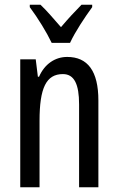

<svg xmlns="http://www.w3.org/2000/svg" viewBox="-20 -786 496 806"><path d="M197 -606H274C295 -652 337 -715 367 -756V-766H322C288 -731 270 -712 236 -672C206 -706 175 -743 150 -766H105V-756C140 -709 176 -650 197 -606ZM262 -547C211 -547 167 -517 144 -464H139L130 -537H65V0H146V-279C146 -417 174 -475 244 -475C292 -475 312 -432 312 -348V0H393V-364C393 -488 348 -547 262 -547Z"/></svg>

Font: Noto Sans Gurmukhi UI ExtraCondensed
Style: Regular
Weight: 400
Width: 2
Designer: Jelle Bosma - Monotype Design Team
Foundry: Monotype Imaging Inc.
Version: Version 2.004